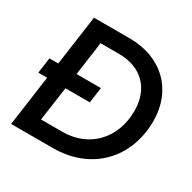

<svg xmlns="http://www.w3.org/2000/svg" viewBox="-164 -908 1071 1072"><g transform="rotate(30 372.0 -372.5)"><path d="M40 0H308C559 0 720 -173 720 -412C720 -607 584 -745 375 -745H144L99 -424H42L28 -324H85ZM172 -105 203 -324H360L374 -424H217L247 -640H366C510 -640 600 -551 600 -407C600 -229 481 -105 310 -105Z"/></g></svg>

Font: Mluvka SemiBold
Style: Italic
Weight: 600
Italic angle: -8°
Designer: Modified by Jiří Krblich, Original typeface by Gumpita Rahayu
Foundry: Gumpita Rahayu & Jiří Krblich
Version: Version 2.000;Glyphs 3.1.1 (3134)